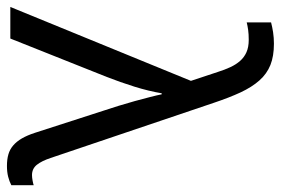

<svg xmlns="http://www.w3.org/2000/svg" viewBox="-156 -657 816 558"><g transform="rotate(90 252.0 -378.0)"><path d="M-6.8 0 208 -524.9 182.1 -603Q175.8 -623 168.2 -639.4Q160.6 -655.8 150.1 -667.7Q139.6 -679.7 124.8 -686.3Q109.9 -692.9 88.9 -692.9Q72.3 -692.9 60.1 -691.2Q47.9 -689.5 38.1 -687V-757.8Q50.8 -761.2 66.9 -763.7Q83 -766.1 100.1 -766.1Q136.2 -766.1 161.9 -755.9Q187.5 -745.6 206.8 -723.9Q226.1 -702.1 241.5 -669.2Q256.8 -636.2 272 -590.8L432.1 -117.2Q440.9 -90.8 452.1 -76.9Q463.4 -63 481.9 -63Q488.8 -63 498 -64.7Q507.3 -66.4 511.2 -67.9V-2.9Q500 2.9 486.6 6.3Q473.1 9.8 455.1 9.8Q436 9.8 421.6 5.6Q407.2 1.5 395.8 -8.3Q384.3 -18.1 375.2 -33.7Q366.2 -49.3 358.9 -71.8L293 -275.9Q287.6 -292 280.5 -314.9Q273.4 -337.9 266.8 -361.6Q260.3 -385.3 254.9 -406.5Q249.5 -427.7 247.1 -439.9H244.1Q237.8 -402.3 224.9 -360.8Q211.9 -319.3 196.8 -280.8L85 0Z"/></g></svg>

Font: WenQuanYi Micro Hei
Style: Regular
Weight: 400
Foundry: Ascender Corporation
Version: Version 0.2.0-beta